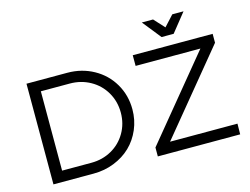

<svg xmlns="http://www.w3.org/2000/svg" viewBox="-116 -1094 1681 1290"><g transform="rotate(-15 724.5 -448.5)"><path d="M1147.9 -768.1H1064L960.9 -897H1039.1L1106 -824.2L1172.9 -897H1251ZM389.2 -700.2Q489.7 -700.2 572.3 -654.5Q654.8 -608.9 701.9 -528.6Q749 -448.2 749 -350.1Q749 -276.4 721.2 -211.4Q693.4 -146.5 645.3 -100.1Q597.2 -53.7 529.8 -26.9Q462.4 0 386.2 0H106V-700.2ZM937 -74.2H1405.8L1404.8 0H832V-62L1295.9 -626H845.2V-700.2H1400.9V-638.2ZM390.1 -74.2Q467.3 -74.2 530.8 -109.9Q594.2 -145.5 631.1 -208.7Q668 -272 668 -349.1Q668 -426.8 630.9 -490.5Q593.8 -554.2 529.3 -590.1Q464.8 -626 387.2 -626H186V-74.2Z"/></g></svg>

Font: Montserrat-Arabic Light
Style: Regular
Weight: 300
Designer: Mohamed Gaber
Foundry: Kief Type Foundry
Version: Version 5.008;PS 005.008;hotconv 1.0.88;makeotf.lib2.5.64775